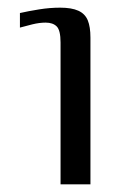

<svg xmlns="http://www.w3.org/2000/svg" viewBox="-20 -481 324 501"><path d="M138 0V-370Q138 -402 128 -412Q118 -422 99 -422Q83 -422 64.5 -417.5Q46 -413 32 -409V-447Q54 -452 82 -456.5Q110 -461 137 -461Q167 -461 184.5 -453Q202 -445 209 -428Q216 -411 216 -383V0Z"/></svg>

Font: Genos Thin
Style: Regular
Weight: 400
Version: Version 1.010